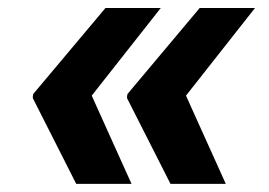

<svg xmlns="http://www.w3.org/2000/svg" viewBox="-20 -534 666 476"><path d="M539.8 -78.1H402.7L294.7 -291.2L295.5 -294H294.7L296.2 -301.1L475.1 -514.2H612.2L441.1 -296.9ZM306.1 -78.1H169L61.1 -291.2L61.8 -294H61.1L62.5 -301.1L241.5 -514.2H378.6L207.4 -296.9Z"/></svg>

Font: Linik Sans
Style: Bold Italic
Weight: 700
Italic angle: 9°
Designer: Fonts by Rasmus Andersson / Changes by Cristiano Sobral with parts from Marc Monis
Foundry: rsms
Version: Version 3.020; ttfautohint (v1.6)